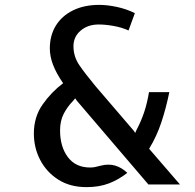

<svg xmlns="http://www.w3.org/2000/svg" viewBox="-20 -757 801 788"><path d="M335 11Q267.5 11 219.2 -19.8Q171 -50.5 145 -100.5Q119 -150.5 119 -209Q119 -277 154.8 -328Q190.5 -379 239 -415.5Q210.5 -457 197.5 -491.5Q184.5 -526 184.5 -558.5Q184.5 -611.5 209.2 -651.8Q234 -692 279.8 -714.5Q325.5 -737 387.5 -737Q420.5 -737 460 -728.5Q499.5 -720 533.5 -703L507.5 -632Q480 -644.5 446.2 -650.5Q412.5 -656.5 385.5 -656.5Q340 -656.5 310.8 -631.2Q281.5 -606 281.5 -567.5Q281.5 -524.5 306 -489Q330.5 -453.5 371.5 -404L528 -221.5L535 -211.5L539.5 -222Q560 -261 572.2 -298.2Q584.5 -335.5 591.5 -379H675Q661.5 -313 642.2 -255Q623 -197 592 -146.5L718.5 0H589L295.5 -343.5L288.5 -353.5L279.5 -342.5Q256.5 -319 241.5 -290Q226.5 -261 226.5 -222Q226.5 -155 258.5 -112.2Q290.5 -69.5 350 -69.5Q360.5 -69.5 370.5 -71.5Q380.5 -73.5 393 -77Q426.5 -85.5 453.2 -77.2Q480 -69 502.5 -47.5Q467.5 -20 427.5 -4.5Q387.5 11 335 11Z"/></svg>

Font: Expletus Sans Medium
Style: Regular
Weight: 500
Version: Version 7.500